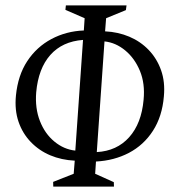

<svg xmlns="http://www.w3.org/2000/svg" viewBox="-20 -690 659 710"><path d="M177 0 176.5 -17.4 252.5 -47.4 256.4 -95.9Q207.4 -98.2 165.8 -115.7Q124.3 -133.2 93.8 -165Q63.2 -196.8 48.5 -239.9Q33.7 -283.1 38.9 -336.5Q46.3 -411.6 80.9 -464.1Q115.6 -516.6 170.2 -545.7Q224.8 -574.8 290 -577.3L293 -622.6L221.9 -653.6L223.6 -670H447.9L445.5 -652.6L372.4 -622.6L368.6 -574.1Q416.7 -571.8 458.2 -554.3Q499.6 -536.8 530.1 -505Q560.5 -473.2 575.7 -430.1Q591 -386.9 586 -333.5Q579.8 -259.4 545.6 -206.4Q511.4 -153.4 456.7 -124.7Q401.9 -96.1 334.9 -92.7L331.9 -47.4L400.9 -16.4L401.4 0ZM258.5 -133.1 287 -542.4Q210.3 -536.7 166 -486.6Q121.8 -436.5 113.9 -349Q109.1 -289.8 127.6 -242.6Q146 -195.4 181.2 -166.5Q216.3 -137.5 258.5 -133.1ZM337.9 -127.6Q412.1 -131.7 457.7 -182.6Q503.2 -233.5 511 -321Q516.8 -381.2 497.4 -427.9Q478.1 -474.6 443 -503.5Q408 -532.5 366.4 -536.9Z"/></svg>

Font: Ancizar Serif Light
Style: Italic
Weight: 300
Italic angle: -4°
Designer: Cesar Puertas, Viviana Monsalve, Julian Moncada, Julian Prieto, Jose Castro, Felipe Aragon, Mariel Hernandez, Sara Alarc
Version: Version 8.100